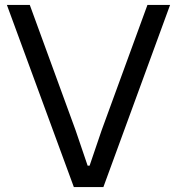

<svg xmlns="http://www.w3.org/2000/svg" viewBox="-20 -760 719 780"><path d="M8 -740H101L287 -231L336 -87H344L393 -231L579 -740H671L400 0H280Z"/></svg>

Font: EncodeSans
Style: Regular
Weight: 400
Designer: Pablo Impallari, Andres Torresi
Foundry: Pablo Impallari, Andres Torresi
Version: Version 1.000; ttfautohint (v1.4.1)